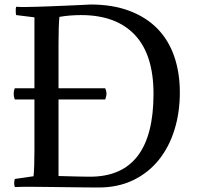

<svg xmlns="http://www.w3.org/2000/svg" viewBox="-20 -829 875 853"><path d="M447 -437Q453 -425 453 -413Q453 -400 447 -387H240V-47Q244 -47 260.5 -46.5Q277 -46 298 -45.5Q319 -45 341.5 -44.5Q364 -44 380 -44Q662 -44 662 -412Q662 -586 579 -674Q496 -762 340 -762Q290 -762 244 -754Q242 -735 241 -705Q240 -675 240 -633V-437ZM46 2Q43 -7 43 -16Q43 -25 46 -34L129 -46Q131 -65 132 -94Q133 -123 133 -163V-387H46Q41 -398 41 -413Q41 -427 46 -437H133V-752L52 -762Q50 -767 50 -778Q50 -783 50 -788Q50 -793 52 -799Q60 -798 71.5 -798Q83 -798 99 -798Q117 -798 144.5 -799Q172 -800 203 -801Q234 -802 265 -803.5Q296 -805 321.5 -806Q347 -807 363.5 -808Q380 -809 381 -809Q480 -809 554.5 -781Q629 -753 679 -702Q729 -651 754 -578.5Q779 -506 779 -418Q779 -329 755 -252Q731 -175 685 -118Q639 -61 571.5 -28.5Q504 4 418 4Q394 4 352 3.5Q310 3 266.5 2.5Q223 2 185.5 1.5Q148 1 132 1Q103 1 81.5 1Q60 1 46 2Z"/></svg>

Font: Adamina
Style: Regular
Weight: 400
Designer: Cyreal (www.cyreal.org)
Foundry: Cyreal
Version: Version 1.011